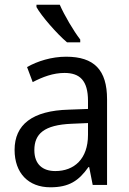

<svg xmlns="http://www.w3.org/2000/svg" viewBox="-20 -879 550 816"><path d="M234 -859H135V-849C155 -812 223 -734 265 -699H321V-711C293 -747 253 -815 234 -859ZM261 -638C199 -638 139 -619 95 -594L119 -530C161 -552 206 -569 254 -569C319 -569 354 -537 354 -450V-416L273 -413C117 -409 42 -349 42 -242C42 -143 101 -83 194 -83C274 -83 315 -111 356 -169H359L374 -93H435V-457C435 -582 380 -638 261 -638ZM284 -353 354 -356V-306C354 -203 295 -152 215 -152C162 -152 126 -180 126 -241C126 -310 167 -348 284 -353Z"/></svg>

Font: Noto Sans Kannada UI SemiCondensed SemiBold
Style: Regular
Weight: 600
Width: 4
Designer: Jelle Bosma - Monotype Design Team
Foundry: Monotype Imaging Inc.
Version: Version 2.006